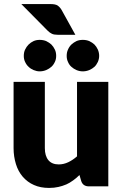

<svg xmlns="http://www.w3.org/2000/svg" viewBox="-20 -925 610 953"><path d="M362.3 -518.6H517.6V0H421.4Q392.1 0 383.3 -25.9L374.5 -56.2Q355.5 -38.1 343.3 -29.8Q325.2 -16.6 309.6 -9.8Q288.6 -1 270 2.9Q249 7.8 223.6 7.8Q180.7 7.8 148.4 -6.8Q116.7 -20.5 92.8 -47.9Q70.3 -74.2 59.1 -110.4Q47.4 -148.4 47.4 -189.5V-518.6H202.6V-189.5Q202.6 -151.4 220.2 -129.9Q237.8 -108.9 271.5 -108.9Q295.9 -108.9 319.3 -120.1Q341.8 -130.9 362.3 -148.9ZM258.8 -647.5Q258.8 -630.9 252.4 -617.7Q245.1 -602.1 234.9 -593.3Q224.6 -584 209 -577.1Q193.4 -570.8 176.8 -570.8Q162.1 -570.8 147 -577.1Q131.8 -583.5 122.1 -593.3Q111.8 -602.1 104.5 -617.7Q98.1 -630.9 98.1 -647.5Q98.1 -665.5 104.5 -678.7Q111.3 -693.4 122.1 -704.1Q132.3 -714.4 147 -721.2Q160.6 -727.1 176.8 -727.1Q194.3 -727.1 209 -721.2Q224.1 -713.9 234.9 -704.1Q245.6 -693.4 252.4 -678.7Q258.8 -665.5 258.8 -647.5ZM472.2 -647.5Q472.2 -632.8 465.8 -617.7Q458 -601.6 448.7 -593.3Q438.5 -584 422.9 -577.1Q407.2 -570.8 391.1 -570.8Q375 -570.8 359.9 -577.1Q345.2 -583.5 334.5 -593.3Q323.7 -602.5 317.4 -617.7Q311 -630.9 311 -647.5Q311 -665.5 317.4 -678.7Q323.2 -692.9 334.5 -704.1Q345.7 -714.4 359.9 -721.2Q373.5 -727.1 391.1 -727.1Q408.2 -727.1 422.9 -721.2Q438 -713.9 448.7 -704.1Q458.5 -694.3 465.8 -678.7Q472.2 -663.6 472.2 -647.5ZM85.9 -904.8H231Q254.9 -904.8 266.1 -897.5Q278.3 -888.7 286.1 -875L354 -752.4H266.1Q247.6 -752.4 237.8 -757.3Q227.5 -761.7 215.8 -773.4Z"/></svg>

Font: Lato-ExtraBold
Style: Regular
Weight: 500
Designer: Lukasz Dziedzic with Adam Twardoch and Botio Nikoltchev
Foundry: tyPoland Lukasz Dziedzic
Version: ""